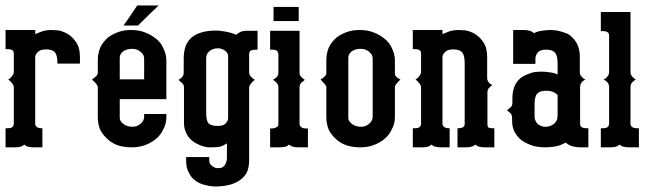

<svg xmlns="http://www.w3.org/2000/svg" viewBox="-20 -531 2367 692"><path d="M0 0V-47.9V-68.8H5.9Q20 -68.8 23.9 -72.8Q28.8 -76.2 29.8 -84V-216.8Q29.8 -220.7 26.9 -226.1Q23.9 -231 21 -233.9Q18.1 -238.8 9.8 -244.1Q18.6 -250 21 -253.9Q23.4 -255.9 26.9 -262.2Q29.3 -265.6 29.8 -271V-337.9Q29.8 -344.2 26.9 -348.1Q21 -354 5.9 -354H0V-422.9H106.9V-408.2Q120.1 -413.6 131.8 -418Q147 -422.9 167 -422.9Q168 -422.9 170.4 -422.6Q172.9 -422.4 177.5 -422.1Q182.1 -421.9 187 -421.9Q204.6 -419.4 221.2 -410.2Q237.8 -401.9 252.9 -380.9Q268.1 -360.4 268.1 -326.2V-301.8H187V-303.2Q187 -331.5 178.2 -341.8Q169.4 -353 146 -353Q126 -353 117.2 -344.2Q107.4 -335.4 106.9 -326.2V-84Q106.9 -78.1 112.8 -73.2Q119.1 -68.8 130.9 -68.8H132.8V0H104Q90.8 0 83 -2Q75.2 -2.9 67.9 -9.8Q60.1 -3.9 53.2 -2Q45.9 0 33.2 0Z M311.5 -244.1 321.3 -252Q326.7 -255.9 328.6 -258.8Q332.5 -262.7 332.5 -268.1V-314Q332.5 -337.9 341.3 -359.9Q351.6 -380.9 370.6 -397Q386.7 -408.7 407.7 -416Q427.7 -422.9 452.6 -422.9Q479 -422.9 500.5 -415Q522.5 -407.2 541.5 -392.1Q559.1 -378.9 568.4 -357.9Q579.1 -337.4 579.6 -314V-173.8H411.6V-104Q412.1 -94.2 425.3 -84Q438 -74.2 457.5 -74.2Q474.1 -74.2 485.4 -84Q499.5 -95.2 499.5 -109.9V-120.1H579.6V-107.9Q579.6 -85 568.4 -64.9Q559.1 -43.9 541.5 -29.8Q524.9 -16.1 502.4 -7.8Q480.5 0 454.6 0Q431.6 0 408.7 -5.9Q386.2 -13.2 370.6 -26.9Q351.6 -43 341.3 -63Q332.5 -84 332.5 -107.9V-217.8Q332.5 -220.7 328.6 -226.1Q326.7 -229.5 321.3 -234.9Q319.8 -236.3 311.5 -244.1ZM411.6 -245.1H499.5V-318.8Q499.5 -325.7 496.6 -333Q493.2 -339.4 485.4 -345.2Q474.1 -355 455.6 -355Q437.5 -355 424.3 -346.2Q411.6 -336.4 411.6 -323.2ZM425.3 -439Q451.7 -476.6 474.6 -511.2H551.8Q529.8 -491.2 477.5 -439Z M623 -243.2Q627.9 -245.1 631.8 -249Q637.2 -253.4 639.2 -256.8Q642.1 -261.7 642.1 -269V-319.8Q642.1 -373 671.9 -397Q702.1 -420.9 759.3 -420.9Q772.5 -420.9 793 -417Q811 -414.1 831.1 -405.8Q836.9 -411.6 849.1 -417Q860.8 -420.9 875 -419.9H908.2V-352.1H901.9Q897.9 -352.1 891.1 -351.1Q885.7 -350.1 882.8 -348.1Q877.9 -343.3 877.9 -335.9V-270Q877.9 -264.6 880.9 -259.8Q882.8 -255.9 887.2 -252Q890.6 -248 898.9 -243.2Q890.6 -238.3 887.2 -232.9Q885.7 -231 883.5 -228.3Q881.3 -225.6 880.9 -225.1Q878.9 -221.7 877.9 -215.8V45.9Q877.9 73.2 869.1 91.8Q858.4 109.4 840.8 121.1Q820.8 132.8 802.2 136.2Q781.2 141.1 755.9 141.1Q739.3 141.1 721.2 136.2Q702.1 132.3 687 122.1Q670.9 111.3 662.1 94.2Q650.9 75.7 650.9 49.8V35.2H733.9Q733.4 51.3 736.8 59.1Q741.7 66.4 748 69.8Q755.9 74.7 762.2 75.2Q767.1 75.2 774.9 74.2Q782.2 73.7 786.1 67.9Q791 64.9 793.9 57.1Q797.9 48.3 797.9 36.1V-14.2Q783.7 -5.4 774.9 -2.9Q764.6 0 743.2 0H731.9Q724.6 0 711.9 -3.9Q702.6 -6.3 689 -13.2Q676.3 -19.5 666 -29.8Q654.8 -41 648.9 -57.1Q642.1 -71.8 643.1 -97.2V-216.8Q643.1 -223.6 640.1 -227.1Q638.2 -230.5 632.8 -234.9ZM723.1 -126Q723.1 -96.7 731 -86.9Q740.7 -77.1 764.2 -77.1Q783.7 -77.1 792 -85Q801.8 -94.7 802.2 -104V-330.1Q801.8 -339.8 791 -348.1Q783.7 -354.5 770 -356.9H764.2Q755.4 -356.9 748 -354Q737.8 -350.6 729 -340.8Q722.2 -331.5 723.1 -315.9V-269Z M953.6 0H986.8Q999.5 0 1006.8 -2Q1013.7 -2.4 1021.5 -9.8Q1028.3 -4.4 1036.6 -2Q1043.9 0 1056.6 0H1089.8V-67.9H1083.5Q1070.8 -67.9 1065.4 -73.2Q1060.5 -76.7 1059.6 -83V-215.8Q1059.6 -222.7 1062.5 -228Q1064.5 -232.9 1069.8 -235.8Q1070.3 -236.3 1073.5 -239Q1076.7 -241.7 1078.6 -243.2Q1074.2 -245.6 1069.8 -250Q1064.5 -254.4 1062.5 -257.8Q1059.6 -261.7 1059.6 -269V-419.9H953.6V-352.1H959.5Q973.6 -352.1 977.5 -348.1Q982.4 -344.7 983.4 -335.9V-269Q983.4 -261.7 980.5 -257.8Q978 -253.4 973.6 -250Q970.2 -246.6 963.4 -243.2Q969.2 -240.2 973.6 -235.8Q978 -232.4 980.5 -228Q983.4 -222.7 983.4 -215.8V-83Q983.4 -76.2 977.5 -73.2Q970.7 -68.4 959.5 -67.9H953.6V-47.9ZM965.8 -455.1V-467.8V-505.9H1056.6V-455.1Z M1135.3 -244.1Q1136.2 -244.6 1145 -251Q1150.4 -254.9 1152.3 -257.8Q1156.2 -261.7 1156.2 -268.1V-314Q1156.2 -337.9 1165 -359.9Q1175.3 -380.9 1194.3 -397Q1210.4 -408.7 1231.4 -416Q1251.5 -422.9 1276.4 -422.9Q1302.7 -422.9 1324.2 -415Q1346.2 -407.2 1365.2 -392.1Q1382.8 -378.9 1392.1 -357.9Q1402.8 -337.4 1403.3 -314V-265.1Q1403.3 -260.7 1406.2 -256.8Q1409.2 -252.9 1413.1 -250Q1415.5 -248 1423.3 -244.1Q1415.5 -237.3 1413.1 -233.9Q1408.7 -229.5 1406.2 -225.1Q1403.3 -221.7 1403.3 -216.8V-107.9Q1403.3 -85 1392.1 -64.9Q1382.8 -43.9 1365.2 -29.8Q1348.6 -16.1 1326.2 -7.8Q1304.2 0 1278.3 0Q1255.4 0 1232.4 -5.9Q1210 -13.2 1194.3 -26.9Q1175.3 -43 1165 -63Q1156.2 -84 1156.2 -107.9V-216.8Q1156.2 -221.2 1152.3 -225.1Q1150.4 -228.5 1145 -233.9ZM1235.4 -104Q1235.8 -94.2 1249 -84Q1261.7 -74.2 1281.2 -74.2Q1297.9 -74.2 1309.1 -84Q1323.2 -95.2 1323.2 -109.9V-318.8Q1323.2 -325.7 1320.3 -333Q1316.9 -339.4 1309.1 -345.2Q1297.9 -355 1279.3 -355Q1261.2 -355 1248 -346.2Q1235.4 -336.4 1235.4 -322.8Z M1467.8 0V-47.9V-68.8H1473.6Q1487.8 -68.8 1491.7 -72.8Q1496.6 -76.2 1497.6 -84V-216.8Q1497.6 -220.7 1494.6 -226.1Q1491.7 -231 1488.8 -233.9Q1485.8 -238.8 1477.5 -244.1Q1486.3 -250 1488.8 -253.9Q1491.2 -255.9 1494.6 -262.2Q1497.1 -265.6 1497.6 -271V-337.9Q1497.6 -344.2 1494.6 -348.1Q1488.8 -354 1473.6 -354H1467.8V-422.9H1574.7V-408.2Q1587.9 -413.6 1599.6 -418Q1614.7 -422.9 1634.8 -422.9Q1635.7 -422.9 1638.2 -422.6Q1640.6 -422.4 1645.3 -422.1Q1649.9 -421.9 1654.8 -421.9Q1672.4 -419.4 1689 -410.2Q1705.6 -401.9 1720.7 -380.9Q1735.8 -360.4 1735.8 -326.2V-250Q1735.8 -243.7 1738.8 -237.8Q1741.2 -233.4 1745.6 -230Q1749 -226.6 1754.9 -224.1Q1749 -221.7 1745.6 -216.8Q1741.2 -213.4 1738.8 -209Q1736.8 -204.6 1736.8 -196.8V-84Q1736.8 -77.1 1738.8 -72.8Q1742.7 -68.8 1755.9 -68.8H1761.7V0H1727.5Q1716.3 0 1709 -2Q1701.2 -2.9 1693.8 -9.8Q1687 -4.4 1677.7 -2Q1670.4 0 1658.7 0H1628.9V-68.8H1630.9Q1643.6 -68.8 1649.9 -73.2Q1654.8 -76.7 1654.8 -84V-303.2Q1654.8 -331.5 1646 -341.8Q1637.2 -353 1613.8 -353Q1593.8 -353 1585 -344.2Q1575.2 -335.4 1574.7 -326.2V-84Q1574.7 -78.1 1580.6 -73.2Q1586.9 -68.8 1598.6 -68.8H1600.6V0H1571.8Q1558.6 0 1550.8 -2Q1543 -2.9 1535.6 -9.8Q1527.8 -3.9 1521 -2Q1513.7 0 1501 0Z M1806.6 -132.8Q1810.1 -134.8 1816.4 -141.1Q1821.8 -145 1823.7 -147.9Q1826.7 -153.3 1826.7 -159.2V-174.8Q1826.7 -198.2 1832.5 -214.8Q1838.4 -231.9 1849.6 -243.2Q1859.9 -253.9 1872.6 -259.8Q1896 -269 1896.5 -269Q1907.2 -272 1915.5 -272Q1923.8 -272 1927.7 -272.9Q1947.8 -272.9 1963.9 -270Q1981.4 -267.6 1989.7 -262.2V-303.2Q1989.7 -330.1 1980.5 -340.8Q1971.7 -352.1 1947.8 -352.1Q1925.8 -352.1 1917.5 -340.8Q1909.7 -331.1 1909.7 -318.8V-300.8H1829.6V-422.9H1867.7Q1879.4 -422.9 1889.6 -419.9Q1899.4 -417 1904.8 -411.1Q1913.1 -417 1930.7 -419.9Q1949.2 -422.9 1968.8 -422.9Q1969.2 -422.9 1970.7 -422.6Q1972.2 -422.4 1974.6 -422.1Q1977.1 -421.9 1979.5 -421.9Q1986.8 -421.9 1999.5 -418Q2011.7 -414.6 2023.4 -410.2Q2036.1 -404.3 2045.4 -393.1Q2056.2 -382.3 2063.5 -365.2Q2069.8 -347.7 2069.8 -325.2V-271Q2069.8 -263.7 2072.8 -258.8Q2075.2 -255.4 2079.6 -251Q2083 -247.6 2089.8 -244.1Q2086.4 -242.7 2079.6 -237.8Q2076.2 -234.4 2073.7 -230Q2070.8 -224.6 2070.8 -217.8V-84Q2070.8 -78.1 2075.7 -73.2Q2082 -68.8 2094.7 -68.8H2100.6V0H2067.9Q2061.5 0 2046.9 -2.9Q2031.7 -5.9 2018.6 -17.1Q1999.5 -6.3 1980.5 -2.9Q1960.9 0 1944.8 0Q1921.4 0 1899.4 -5.9Q1878.4 -13.2 1861.8 -23.9Q1845.7 -35.6 1835.4 -54.2Q1825.7 -71.8 1825.7 -95.2V-106Q1825.7 -113.3 1822.8 -119.1Q1820.8 -122.6 1815.4 -127Q1811.5 -130.9 1806.6 -132.8ZM1906.7 -112.8Q1906.7 -98.1 1913.6 -89.8Q1918.9 -81.5 1931.6 -76.2Q1938 -74.2 1945.8 -74.2H1950.7Q1960.9 -75.2 1969.7 -80.1Q1979.5 -85 1984.9 -94.2Q1989.7 -102.1 1989.7 -116.2V-189Q1981 -196.3 1972.7 -200.2Q1960.9 -204.1 1949.7 -204.1Q1925.8 -204.1 1915.5 -192.9Q1906.7 -182.6 1906.7 -153.8Z M2145.5 0V-47.9V-68.8H2151.4Q2165.5 -68.8 2169.4 -72.8Q2174.3 -76.2 2175.3 -84V-216.8Q2175.3 -224.1 2172.4 -230Q2169.9 -234.4 2165.5 -237.8Q2161.6 -241.7 2155.3 -244.1Q2162.1 -247.6 2165.5 -251Q2169.4 -254.4 2172.4 -259.8Q2175.3 -263.7 2175.3 -271V-403.8Q2175.3 -411.1 2169.4 -415Q2164.1 -418.9 2151.4 -418.9H2145.5V-487.8H2252.4V-271Q2252.4 -263.7 2255.4 -259.8Q2257.8 -254.9 2262.7 -251Q2267.1 -246.6 2271.5 -244.1Q2267.1 -242.2 2262.7 -237.8Q2257.3 -233.4 2255.4 -230Q2252.4 -224.6 2252.4 -216.8V-84Q2252.4 -78.1 2258.3 -73.2Q2264.6 -68.8 2276.4 -68.8H2282.7V0H2249.5Q2236.3 0 2228.5 -2Q2220.7 -2.9 2213.4 -9.8Q2205.6 -3.9 2198.7 -2Q2191.4 0 2178.7 0Z"/></svg>

Font: Wyoming
Style: Regular
Weight: 400
Designer: Old Hat Creative
Version: Version 2.00 2016